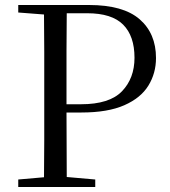

<svg xmlns="http://www.w3.org/2000/svg" viewBox="-20 -748 681 768"><path d="M53 -698V-728H336Q473 -728 538.5 -671Q604 -614 604 -516Q604 -455 573.5 -405.5Q543 -356 477 -327Q411 -298 306 -298H246L247 -40L361 -30V0H53V-30L156 -39Q157 -113 157 -187Q157 -261 157 -337V-391Q157 -466 157 -541Q157 -616 156 -690ZM246 -331H304Q418 -331 468 -383Q518 -435 518 -517Q518 -604 472.5 -649.5Q427 -695 329 -695H247Q246 -620 246 -544Q246 -468 246 -391Z"/></svg>

Font: Source Han Serif SC
Style: Regular
Weight: 400
Designer: Ryoko NISHIZUKA Ë•øÂ°öÊ∂ºÂ≠ê (kana & ideographs); Frank Grie√ühammer (Latin, Greek & Cyrillic); Wenlong ZHANG Âº†ÊñáÈæô 
Foundry: Adobe
Version: Version 2.002;hotconv 1.1.0;makeotfexe 2.6.0